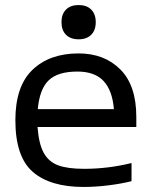

<svg xmlns="http://www.w3.org/2000/svg" viewBox="-20 -728 592 762"><path d="M521 -264V-224H129Q134 -157 153.5 -121.5Q173 -86 210.5 -72Q248 -58 314 -58Q409 -58 502 -81V-9Q463 1 411 7.5Q359 14 312 14Q179 14 110 -46Q41 -106 41 -251Q41 -386 109 -451Q177 -516 292 -516Q394 -516 457.5 -452.5Q521 -389 521 -264ZM130 -295H432Q426 -369 391 -406.5Q356 -444 287 -444Q209 -444 173 -409Q137 -374 130 -295ZM360 -640Q360 -608 342 -590Q324 -572 292 -572Q260 -572 242 -590Q224 -608 224 -640Q224 -672 242 -690Q260 -708 292 -708Q324 -708 342 -690Q360 -672 360 -640Z"/></svg>

Font: Rhodium Libre
Style: Regular
Weight: 400
Designer: James Puckett
Foundry: Dunwich Type Founders
Version: Version 1.001; ttfautohint (v1.3)